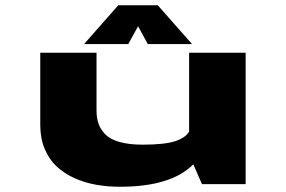

<svg xmlns="http://www.w3.org/2000/svg" viewBox="-20 -702 1090 732"><path d="M712 -534H543.5L506.5 -602L469 -534H300.5L431 -682H581.5ZM437.5 10Q389 10 345.8 2.2Q302.5 -5.5 263.2 -23.2Q224 -41 195.5 -67.8Q167 -94.5 150.2 -134.8Q133.5 -175 133.5 -225.5V-501H348V-280.5Q348 -252.5 355.5 -230.8Q363 -209 381.2 -190Q399.5 -171 435.5 -160.8Q471.5 -150.5 523.5 -150.5Q606 -150.5 646.2 -163.2Q686.5 -176 701 -200V-501H916.5V0H750L717 -75.5Q632.5 10 437.5 10Z"/></svg>

Font: League Mono Extended ExtraBold
Style: Regular
Weight: 800
Width: 9
Designer: Tyler Finck
Foundry: The League of Moveable Type / Tyler Finck
Version: Version 2.210